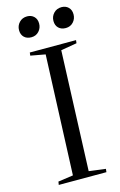

<svg xmlns="http://www.w3.org/2000/svg" viewBox="-138 -979 645 1035"><g transform="rotate(-15 185.0 -461.0)"><path d="M169 -698 87 -713 89 -730H347L345 -713L256 -698L230 -30L323 -18L321 0H55L58 -18L142 -30ZM64 -861Q64 -886 81 -904Q98 -922 125 -922Q148 -922 163 -907.5Q178 -893 178 -868Q178 -843 161.5 -825Q145 -807 119 -807Q94 -807 79 -821.5Q64 -836 64 -861ZM256 -861Q256 -886 273 -904Q290 -922 317 -922Q340 -922 355 -907.5Q370 -893 370 -868Q370 -843 353.5 -825Q337 -807 311 -807Q286 -807 271 -821.5Q256 -836 256 -861Z"/></g></svg>

Font: Literata 72pt
Style: Italic
Weight: 400
Italic angle: -2°
Designer: Latin by Veronika Burian and Jose Scaglione. Greek by Irene Vlachou. Cyrillic by Vera Evstafieva
Foundry: TypeTogether
Version: Version 3.002